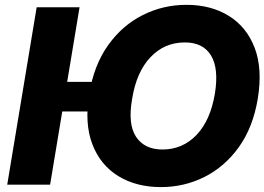

<svg xmlns="http://www.w3.org/2000/svg" viewBox="-20 -757 1084 787"><path d="M306.1 -727.3 185.4 0H9.6L130.3 -727.3ZM419 -421.5 405.1 -300.1H138.6L152.6 -421.5ZM1036.6 -352.3Q1017 -234.7 959 -153.9Q900.9 -73.2 817.8 -31.6Q734.7 9.9 639.6 9.9Q539.1 9.9 465.6 -34.8Q392 -79.5 358.8 -165.1Q325.6 -250.7 345.9 -372.9Q365.1 -490.4 423.1 -571.7Q481.2 -653.1 564.8 -695.1Q648.4 -737.2 744.3 -737.2Q844.5 -737.2 917.6 -692.1Q990.8 -647 1023.8 -561.1Q1056.8 -475.1 1036.6 -352.3ZM860.8 -372.9Q877.5 -475.9 845 -529.5Q812.5 -583.1 737.6 -583.1Q654.1 -583.1 596.8 -522.5Q539.4 -462 521.7 -352.3Q503.2 -248.6 537.6 -196.4Q572.1 -144.2 646 -144.2Q728.3 -144.2 785.3 -203.7Q842.3 -263.1 860.8 -372.9Z"/></svg>

Font: Inter UI Extra Bold
Style: Italic
Weight: 800
Italic angle: 9.39999°
Designer: Rasmus Andersson
Foundry: rsms
Version: 3.2;8d6f07862